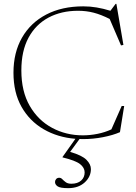

<svg xmlns="http://www.w3.org/2000/svg" viewBox="-20 -713 707 998"><path d="M410.5 -9.5Q448 -9.5 486.8 -17.2Q525.5 -25 559 -40.5L612.5 -162H625.5L603.5 -26Q567 -10 515.5 0Q464 10 412 10Q402.5 10 393.5 9.5L344.5 76.5Q406.5 94.5 429.5 117.8Q452.5 141 452.5 166Q452.5 206 420 235.5Q387.5 265 334.5 265Q293.5 265 279.8 255.8Q266 246.5 266 233Q266 224.5 271.8 217.8Q277.5 211 288 211Q297 211 304.2 218.8Q311.5 226.5 322 234.2Q332.5 242 351 242Q383.5 242 401.8 225.5Q420 209 420 183Q420 159 396.5 140.2Q373 121.5 305 105V103L372 8.5Q279.5 1 206.8 -41.2Q134 -83.5 92 -157.5Q50 -231.5 50 -335Q50 -440 94.5 -517.5Q139 -595 220.5 -637.5Q302 -680 413 -680Q448.5 -680 482.5 -674.2Q516.5 -668.5 554 -657L581 -693H585L621.5 -479.5L609 -477L550 -614.5Q505.5 -637 467 -647Q428.5 -657 385.5 -657Q298.5 -657 232 -621.5Q165.5 -586 128.2 -517Q91 -448 91 -347Q91 -238 134.5 -162.8Q178 -87.5 250.8 -48.5Q323.5 -9.5 410.5 -9.5Z"/></svg>

Font: Newsreader 16pt ExtraLight
Style: Regular
Weight: 275
Designer: Hugues Gentile
Foundry: Production Type
Version: Version 1.003; ttfautohint (v1.8.3)